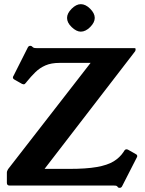

<svg xmlns="http://www.w3.org/2000/svg" viewBox="-20 -891 696 922"><path d="M632 -151Q639 -148 639 -141Q639 -138 636 -133L566 4Q562 11 555 11Q550 11 547 9L543 4Q540 1 535.5 0.5Q531 0 526 0H26Q13 0 13 -13V-62Q13 -67 15 -71Q17 -75 19 -79L415 -589H266Q226 -589 198.5 -577Q171 -565 150 -544.5Q129 -524 108 -498L105 -494Q99 -486 94 -486Q92 -486 86 -488L49 -509Q42 -513 42 -519Q42 -523 45 -527L114 -664Q118 -671 126 -671Q128 -671 130.5 -670Q133 -669 138 -664Q142 -661 146.5 -660.5Q151 -660 155 -660H626Q631 -660 631 -656V-651Q631 -649 629.5 -646Q628 -643 626 -641L194 -80H312Q394 -80 445 -89Q496 -98 525.5 -116Q555 -134 573 -161L576 -166Q581 -174 587 -174Q589 -174 591 -173.5Q593 -173 595 -172ZM368 -871Q391 -871 413 -849Q435 -827 435 -805Q435 -783 413 -761Q391 -739 368 -739Q347 -739 324 -761Q302 -782 302 -805Q302 -827 324 -849Q346 -871 368 -871Z"/></svg>

Font: Young Serif
Style: Regular
Weight: 400
Designer: Bastien Sozeau
Foundry: NBR — Bastien Sozeau
Version: Version 3.004; ttfautohint (v1.8.4.7-5d5b);gftools[0.9.33]